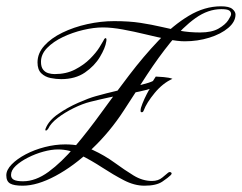

<svg xmlns="http://www.w3.org/2000/svg" viewBox="-41 -589 767 609"><path d="M321 -522Q369 -522 404.5 -516.5Q440 -511 470 -504Q500 -497 529.5 -491.5Q559 -486 594 -486Q631 -486 652.5 -498.5Q674 -511 683 -525Q692 -539 692 -544Q692 -552 685.5 -556Q679 -560 661 -560Q619 -560 579 -531.5Q539 -503 500.5 -455.5Q462 -408 425 -351.5Q388 -295 352 -239Q308 -171 250.5 -116.5Q193 -62 135 -31Q77 0 31 0Q3 0 -9 -7Q-21 -14 -21 -33Q-21 -50 -4 -67.5Q13 -85 40.5 -99.5Q68 -114 101 -122.5Q134 -131 166 -131Q215 -131 253 -113.5Q291 -96 322.5 -73Q354 -50 382.5 -32.5Q411 -15 441 -15Q461 -15 474 -26Q487 -37 492 -41Q497 -45 501.5 -42Q506 -39 500 -33Q493 -26 474 -13Q455 0 417 0Q385 0 351.5 -17.5Q318 -35 283.5 -57.5Q249 -80 214 -97.5Q179 -115 143 -115Q122 -115 96.5 -108Q71 -101 47.5 -89Q24 -77 9 -63Q-6 -49 -6 -34Q-6 -23 3.5 -18.5Q13 -14 32 -14Q72 -14 113 -44Q154 -74 196 -123.5Q238 -173 281 -232.5Q324 -292 369 -351Q414 -410 461 -459.5Q508 -509 558 -539Q608 -569 660 -569Q686 -569 696 -560.5Q706 -552 706 -543Q706 -520 683 -500.5Q660 -481 623 -469.5Q586 -458 545 -458Q523 -458 490.5 -464.5Q458 -471 421 -480Q384 -489 348.5 -495.5Q313 -502 285 -502Q257 -502 223 -494Q189 -486 158.5 -471.5Q128 -457 108.5 -437Q89 -417 89 -393Q89 -377 95.5 -368.5Q102 -360 112 -357Q122 -354 132 -354Q169 -354 197 -368.5Q225 -383 244.5 -402.5Q264 -422 274.5 -439Q285 -456 287 -460Q291 -469 294.5 -468Q298 -467 296 -457Q293 -437 276 -408.5Q259 -380 228.5 -359Q198 -338 153 -338Q137 -338 119.5 -341.5Q102 -345 90 -356.5Q78 -368 78 -391Q78 -420 99.5 -444Q121 -468 157 -485.5Q193 -503 236 -512.5Q279 -522 321 -522ZM455 -346Q460 -346 478 -344.5Q496 -343 506 -339Q475 -325 449.5 -294Q424 -263 415 -239Q413 -233 409 -233Q405 -233 405 -236.5Q405 -240 405 -240Q405 -246 411 -261Q417 -276 424.5 -290.5Q432 -305 434 -307Q408 -299 356.5 -290Q305 -281 245 -266Q221 -260 192.5 -246Q164 -232 142 -215Q120 -198 112 -181Q107 -174 104 -175Q102 -176 103 -179Q104 -182 104 -182Q114 -207 143.5 -227.5Q173 -248 207 -263Q241 -278 263 -284Q295 -293 333.5 -302Q372 -311 403.5 -319Q435 -327 444 -332L453 -346Q455 -346 455 -346Q455 -346 455 -346Z"/></svg>

Font: Kapakana
Style: Regular
Weight: 400
Designer: Kousuke Nagai
Version: Version 1.002